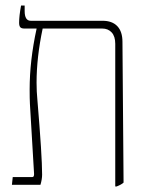

<svg xmlns="http://www.w3.org/2000/svg" viewBox="-20 -667 523 693"><path d="M426 -8Q419 -1 401 6H396V-509Q396 -536 383 -550Q370 -564 349 -564H134Q112 -460 112 -369Q112 -336 115 -306Q132 -104 132 -37Q132 -20 126 0H23L26 -28H97Q103 -28 103 -39L88 -292Q87 -310 87 -344Q87 -448 112 -563V-564H68Q57 -564 53 -569Q49 -574 49 -585Q49 -609 56 -647H69V-627Q69 -592 91 -592H350Q385 -592 403.5 -572.5Q422 -553 422 -516Z"/></svg>

Font: Noto Serif Hebrew NarrowThin
Style: Regular
Weight: 250
Width: 4
Designer: Monotype Design Team
Foundry: Monotype Imaging Inc.
Version: Version 1.000